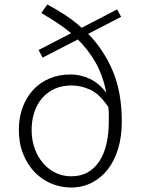

<svg xmlns="http://www.w3.org/2000/svg" viewBox="-20 -823 635 856"><path d="M297 -37Q341 -37 372.5 -55.5Q404 -74 424.5 -106.5Q445 -139 455 -183.5Q465 -228 465 -279Q465 -297 465 -313.5Q465 -330 463 -346Q423 -405 381.5 -423.5Q340 -442 299 -442Q256 -442 222.5 -426.5Q189 -411 166.5 -384Q144 -357 132.5 -321Q121 -285 121 -244Q121 -198 135 -160Q149 -122 173 -94.5Q197 -67 229 -52Q261 -37 297 -37ZM373 -672Q440 -605 481.5 -509.5Q523 -414 523 -280Q523 -214 506.5 -159.5Q490 -105 460 -67Q430 -29 388.5 -8Q347 13 296 13Q251 13 209 -4.5Q167 -22 135 -55Q103 -88 83.5 -136Q64 -184 64 -244Q64 -299 81 -344.5Q98 -390 128 -422.5Q158 -455 200.5 -473Q243 -491 294 -491Q340 -491 381.5 -471Q423 -451 454 -409Q439 -487 406 -544.5Q373 -602 327 -647L170 -566L152 -600L297 -675Q267 -700 233.5 -722Q200 -744 164 -765L191 -803Q232 -781 270.5 -756Q309 -731 344 -699L502 -781L520 -748Z"/></svg>

Font: Kinto Sans Light
Style: Regular
Weight: 300
Designer: Authors: Ryoko NISHIZUKA  (kana & ideographs); Paul D. Hunt (Latin, Greek & Cyrillic); Wenlong ZHANG  (bopomofo); Sandol
Foundry: Adobe Systems Incorporated, ookami Inc.
Version: Version 0.001